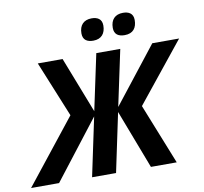

<svg xmlns="http://www.w3.org/2000/svg" viewBox="-156 -1024 1200 1128"><g transform="rotate(-10 443.5 -460.0)"><path d="M-61 0H106L377 -350L303 0H446L520 -351L654 0H808L664 -361L948 -714H788L526 -380L597 -714H454L383 -380L253 -714H105L241 -381ZM575 -843C575 -803 601 -789 637 -789C688 -789 710 -820 710 -867C710 -907 682 -920 649 -920C602 -920 575 -892 575 -843ZM388 -843C388 -803 414 -789 450 -789C499 -789 523 -820 523 -867C523 -907 495 -920 462 -920C415 -920 388 -892 388 -843Z"/></g></svg>

Font: BC Sans
Style: Bold Italic
Weight: 700
Italic angle: -12°
Designer: Monotype Design Team
Province of B.C.
Foundry: Monotype Imaging Inc.
Version: Version 2.000;GOOG;noto-source:20170915:90ef993387c0